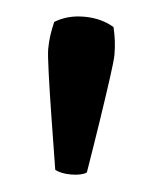

<svg xmlns="http://www.w3.org/2000/svg" viewBox="-34 -800 277 345"><g transform="rotate(5 105.0 -628.0)"><path d="M45.5 -706.5Q45.5 -719.5 47.2 -731.8Q49 -744 52 -756.5Q62.5 -763 75.8 -766.8Q89 -770.5 105.5 -770.5Q121 -770.5 134.8 -766.8Q148.5 -763 159 -756.5Q162 -744 163.5 -731.8Q165 -719.5 165 -706.5Q165 -697.5 160.5 -664.8Q156 -632 149 -586.2Q142 -540.5 134 -492Q124.5 -486 106 -486Q87.5 -486 77 -492Q69 -541 61.8 -586.8Q54.5 -632.5 50 -665Q45.5 -697.5 45.5 -706.5Z"/></g></svg>

Font: Signika Light Medium
Style: Regular
Weight: 500
Version: Version 2.003;gftools[0.9.32]